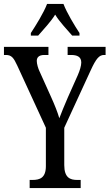

<svg xmlns="http://www.w3.org/2000/svg" viewBox="-23 -951 554 971"><path d="M133 -784V-771H170C198 -804 232 -838 256 -877C280 -838 314 -804 342 -771H379V-784C354 -822 315 -886 298 -931H215C198 -886 158 -822 133 -784ZM127 0H385V-41H367C332 -41 302 -52 302 -116V-305L436 -596C463 -655 479 -673 503 -673H511V-714H319V-673H336C367 -673 388 -664 388 -635C388 -619 381 -595 370 -570L320 -458C302 -416 287 -380 277 -353C268 -384 254 -419 236 -459L177 -590C170 -604 163 -628 163 -643C163 -659 172 -673 201 -673H222V-714H-3V-673H7C35 -673 46 -659 64 -620L209 -305V-111C209 -52 179 -41 142 -41H127Z"/></svg>

Font: Noto Serif Armenian ExtraCondensed
Style: Regular
Weight: 400
Width: 2
Designer: Monotype Design Team
Foundry: Monotype Imaging Inc.
Version: Version 2.008